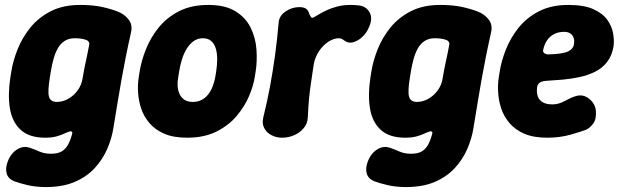

<svg xmlns="http://www.w3.org/2000/svg" viewBox="-20 -539 2516 778"><path d="M165.8 219Q124.8 219 90.7 210.9Q56.6 202.8 37 195.2Q12.8 185 7 163.9Q1.2 142.8 10.8 117Q23.6 82.2 50 66.1Q76.4 50 103.8 60.8Q121.8 67 141 75.5Q160.2 84 186.8 84Q213.4 84 229.1 75Q244.8 66 254.4 49.4Q264 32.8 270.4 10.2Q274.6 -0.6 272.1 -4.2Q269.6 -7.8 264.2 -6.6Q256.6 -5.4 243.3 1.1Q230 7.6 210.5 13.3Q191 19 162.8 19Q98.4 19 63.7 -13Q29 -45 20.1 -100.2Q11.2 -155.4 22 -225L26 -250Q32.6 -292 51.1 -338.8Q69.6 -385.6 102.4 -426.5Q135.2 -467.4 185.2 -493.2Q235.2 -519 304.2 -519Q355.2 -519 392 -511.1Q428.8 -503.2 457 -492.2Q484.4 -481.6 501.4 -459.5Q518.4 -437.4 510.4 -405.6Q498.4 -352.2 489.1 -305.3Q479.8 -258.4 471.8 -213.6Q463.8 -168.8 456.2 -121.9Q448.6 -75 439.6 -21Q433 21.6 414.6 64.2Q396.2 106.8 364 141.9Q331.8 177 283 198Q234.2 219 165.8 219ZM210.8 -126Q233.8 -126 255.9 -138.2Q278 -150.4 294.1 -172Q310.2 -193.6 314.6 -221Q320.6 -258.2 327.9 -290.9Q335.2 -323.6 340.8 -354.4Q342.8 -363 341 -366.7Q339.2 -370.4 334.2 -375Q327 -378.8 314.2 -381.4Q301.4 -384 283.2 -384Q258.8 -384 242 -373.2Q225.2 -362.4 214.5 -343.6Q203.8 -324.8 197.1 -300.6Q190.4 -276.4 186 -250L182 -225Q172.6 -168.8 178.5 -147.4Q184.4 -126 210.8 -126Z M1012 -225Q1006.6 -190.8 988.9 -149Q971.2 -107.2 938.8 -68.9Q906.4 -30.6 856.8 -5.8Q807.2 19 738.2 19Q683 19 645.7 2.9Q608.4 -13.2 585.4 -40.4Q562.4 -67.6 551.9 -99.7Q541.4 -131.8 539.5 -164.7Q537.6 -197.6 542 -225L546 -250Q552.6 -292 571.1 -338.8Q589.6 -385.6 622.2 -426.5Q654.8 -467.4 704.8 -493.2Q754.8 -519 823.8 -519Q892.8 -519 934.3 -493.2Q975.8 -467.4 995.8 -426.5Q1015.8 -385.6 1019.2 -338.8Q1022.6 -292 1016 -250ZM856 -250Q860 -274.8 860.1 -298.5Q860.2 -322.2 854.6 -341.6Q849 -361 836.3 -372.5Q823.6 -384 802.2 -384Q780.8 -384 764.8 -372.5Q748.8 -361 736.7 -341.6Q724.6 -322.2 717.3 -298.5Q710 -274.8 706 -250L702 -225Q698.6 -207.2 699.8 -189.8Q701 -172.4 707.7 -157.9Q714.4 -143.4 727.5 -134.7Q740.6 -126 761.4 -126Q782.2 -126 798 -134.7Q813.8 -143.4 824.7 -157.9Q835.6 -172.4 842.1 -189.8Q848.6 -207.2 852 -225Z M1123.2 19Q1099.8 19 1080.2 8.8Q1060.6 -1.4 1050.9 -19.6Q1041.2 -37.8 1046.6 -61.8Q1063.6 -131.2 1074.8 -192Q1086 -252.8 1094.4 -314.1Q1102.8 -375.4 1108.8 -443.8Q1110 -474 1136.4 -492.1Q1162.8 -510.2 1192.6 -510.2Q1210.6 -510.2 1220 -503.7Q1229.4 -497.2 1232.8 -484.2Q1236.8 -474.2 1240.2 -469.8Q1243.6 -465.4 1250 -467.8Q1257.8 -472 1271.1 -480.2Q1284.4 -488.4 1303.4 -497.3Q1322.4 -506.2 1346.4 -512.6Q1370.4 -519 1399.8 -519Q1409.6 -519 1418.5 -518.5Q1427.4 -518 1434.4 -517Q1465.2 -513.2 1478.6 -487.2Q1492 -461.2 1471.4 -420.8Q1462.8 -402.4 1445.7 -387.2Q1428.6 -372 1409.3 -367.4Q1390 -362.8 1374.2 -375.4Q1370.6 -378.6 1365 -381.3Q1359.4 -384 1353.2 -384Q1331.8 -384 1310.1 -369.6Q1288.4 -355.2 1272.6 -331.4Q1256.8 -307.6 1251.4 -279Q1245.4 -237 1240.2 -203.6Q1235 -170.2 1232.1 -137.6Q1229.2 -105 1227.2 -63.6Q1226.6 -39.6 1211.5 -20.8Q1196.4 -2 1172.8 8.5Q1149.2 19 1123.2 19Z M1624.8 219Q1583.8 219 1549.7 210.9Q1515.6 202.8 1496 195.2Q1471.8 185 1466 163.9Q1460.2 142.8 1469.8 117Q1482.6 82.2 1509 66.1Q1535.4 50 1562.8 60.8Q1580.8 67 1600 75.5Q1619.2 84 1645.8 84Q1672.4 84 1688.1 75Q1703.8 66 1713.4 49.4Q1723 32.8 1729.4 10.2Q1733.6 -0.6 1731.1 -4.2Q1728.6 -7.8 1723.2 -6.6Q1715.6 -5.4 1702.3 1.1Q1689 7.6 1669.5 13.3Q1650 19 1621.8 19Q1557.4 19 1522.7 -13Q1488 -45 1479.1 -100.2Q1470.2 -155.4 1481 -225L1485 -250Q1491.6 -292 1510.1 -338.8Q1528.6 -385.6 1561.4 -426.5Q1594.2 -467.4 1644.2 -493.2Q1694.2 -519 1763.2 -519Q1814.2 -519 1851 -511.1Q1887.8 -503.2 1916 -492.2Q1943.4 -481.6 1960.4 -459.5Q1977.4 -437.4 1969.4 -405.6Q1957.4 -352.2 1948.1 -305.3Q1938.8 -258.4 1930.8 -213.6Q1922.8 -168.8 1915.2 -121.9Q1907.6 -75 1898.6 -21Q1892 21.6 1873.6 64.2Q1855.2 106.8 1823 141.9Q1790.8 177 1742 198Q1693.2 219 1624.8 219ZM1669.8 -126Q1692.8 -126 1714.9 -138.2Q1737 -150.4 1753.1 -172Q1769.2 -193.6 1773.6 -221Q1779.6 -258.2 1786.9 -290.9Q1794.2 -323.6 1799.8 -354.4Q1801.8 -363 1800 -366.7Q1798.2 -370.4 1793.2 -375Q1786 -378.8 1773.2 -381.4Q1760.4 -384 1742.2 -384Q1717.8 -384 1701 -373.2Q1684.2 -362.4 1673.5 -343.6Q1662.8 -324.8 1656.1 -300.6Q1649.4 -276.4 1645 -250L1641 -225Q1631.6 -168.8 1637.5 -147.4Q1643.4 -126 1669.8 -126Z M2197.2 19Q2142 19 2104.7 2.9Q2067.4 -13.2 2044.4 -40.4Q2021.4 -67.6 2010.9 -99.7Q2000.4 -131.8 1998.5 -164.7Q1996.6 -197.6 2001 -225L2005 -250Q2011.6 -292 2030.1 -338.8Q2048.6 -385.6 2081.2 -426.5Q2113.8 -467.4 2163.8 -493.2Q2213.8 -519 2282.8 -519Q2346.8 -519 2384.8 -501.7Q2422.8 -484.4 2441.3 -458Q2459.8 -431.6 2464.5 -403Q2469.2 -374.4 2466.2 -352Q2459.8 -313 2439.9 -287.7Q2420 -262.4 2390.9 -248.1Q2361.8 -233.8 2327.6 -226.5Q2293.4 -219.2 2258.6 -216.2Q2223.8 -213.2 2192.4 -211.4Q2173 -209.6 2165.5 -202.9Q2158 -196.2 2156.4 -185.8Q2153.8 -165 2159 -149.2Q2164.2 -133.4 2179 -124.7Q2193.8 -116 2218.8 -116Q2243.6 -116 2268.5 -129.8Q2293.4 -143.6 2311.8 -149.2Q2332.8 -156.2 2350.8 -148.6Q2368.8 -141 2381.1 -124.8Q2393.4 -108.6 2394.6 -89.2Q2397.2 -56 2383.5 -37.9Q2369.8 -19.8 2354 -13Q2334.2 -5.4 2291.3 6.8Q2248.4 19 2197.2 19ZM2203.8 -318.6Q2261 -320.2 2282.3 -330.8Q2303.6 -341.4 2305.8 -360.8Q2308.2 -375.8 2304.1 -386.7Q2300 -397.6 2290.4 -403.8Q2280.8 -410 2265.8 -410Q2242.6 -410 2224.8 -400.6Q2207 -391.2 2196 -374.5Q2185 -357.8 2180.6 -334.6Q2180 -326.4 2187.6 -322.2Q2195.2 -318 2203.8 -318.6Z"/></svg>

Font: Winky Sans
Style: Italic
Weight: 400
Italic angle: -8.97852°
Designer: Simon Atzbach
Foundry: typofactur
Version: Version 1.205